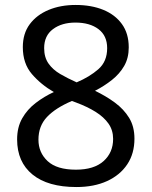

<svg xmlns="http://www.w3.org/2000/svg" viewBox="-20 -744 612 774"><path d="M285 -724Q348 -724 396 -704.5Q444 -685 471.5 -647Q499 -609 499 -553Q499 -510 480.5 -478Q462 -446 431 -421.5Q400 -397 363 -378Q407 -357 443 -330.5Q479 -304 500.5 -269Q522 -234 522 -185Q522 -125 493 -81.5Q464 -38 411.5 -14Q359 10 288 10Q173 10 111 -40.5Q49 -91 49 -182Q49 -231 69.5 -267Q90 -303 124 -329Q158 -355 197 -373Q145 -403 108.5 -445.5Q72 -488 72 -554Q72 -609 100 -646.5Q128 -684 176 -704Q224 -724 285 -724ZM135 -181Q135 -129 172 -94.5Q209 -60 286 -60Q359 -60 397.5 -94.5Q436 -129 436 -184Q436 -219 417.5 -245.5Q399 -272 365.5 -293Q332 -314 286 -331L270 -337Q204 -309 169.5 -272.5Q135 -236 135 -181ZM284 -653Q229 -653 193.5 -626.5Q158 -600 158 -550Q158 -513 175.5 -488Q193 -463 223 -445.5Q253 -428 289 -412Q341 -434 376.5 -465Q412 -496 412 -550Q412 -600 377 -626.5Q342 -653 284 -653Z"/></svg>

Font: Noto Sans Bamum
Style: Regular
Weight: 400
Designer: Monotype Design Team
Foundry: Monotype Imaging Inc.
Version: Version 2.001